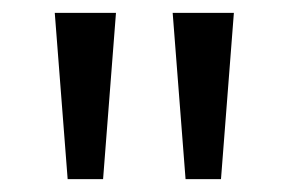

<svg xmlns="http://www.w3.org/2000/svg" viewBox="-20 -734 448 298"><path d="M160 -714 140 -456H85L65 -714ZM343 -714 323 -456H268L248 -714Z"/></svg>

Font: Noto Sans IKEA
Style: Regular
Weight: 400
Designer: Monotype Design Team
Foundry: Monotype Imaging Inc.
Version: Version 2.001